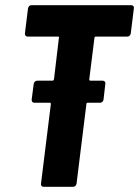

<svg xmlns="http://www.w3.org/2000/svg" viewBox="-20 -720 536 740"><path d="M471 -579H349Q347 -579 345.5 -577.5Q344 -576 344 -574L324 -414Q324 -409 329 -409H376Q381 -409 384 -405.5Q387 -402 386 -397L379 -336Q378 -331 374.5 -327.5Q371 -324 366 -324H318Q313 -324 313 -319L275 -12Q274 -7 270.5 -3.5Q267 0 262 0H148Q143 0 140 -3.5Q137 -7 138 -12L176 -319Q176 -324 172 -324H113Q102 -324 102 -336L110 -397Q111 -402 114.5 -405.5Q118 -409 123 -409H182Q186 -409 188 -414L207 -574Q209 -579 203 -579H87Q76 -579 76 -591L88 -688Q89 -693 92.5 -696.5Q96 -700 101 -700H486Q491 -700 494 -696.5Q497 -693 496 -688L484 -591Q483 -586 479.5 -582.5Q476 -579 471 -579Z"/></svg>

Font: Barlow Condensed
Style: Bold Italic
Weight: 700
Width: 3
Italic angle: -7°
Designer: Jeremy Tribby
Foundry: Tribby Type
Version: Version 1.408